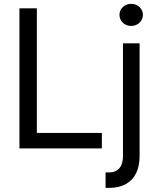

<svg xmlns="http://www.w3.org/2000/svg" viewBox="-20 -749 791 969"><path d="M78.1 -707H166V-78.1H494.1V0H78.1ZM684.6 -530.3V38.1Q684.6 87.9 667.5 124Q650.4 160.2 615.7 179.7Q581.1 199.2 530.3 199.2Q521.5 199.2 512.7 199.2V121.1Q521.5 121.1 529.3 121.1Q553.7 121.1 569.3 111.3Q585 101.6 592.8 83Q600.6 64.5 600.6 38.1V-530.3ZM583 -673.8Q583 -689.5 590.8 -702.1Q598.6 -714.8 612.3 -722.2Q626 -729.5 641.6 -729.5Q658.2 -729.5 671.9 -722.2Q685.5 -714.8 693.4 -702.1Q701.2 -689.5 701.2 -673.8Q701.2 -659.2 693.4 -646Q685.5 -632.8 671.9 -625.5Q658.2 -618.2 641.6 -618.2Q626 -618.2 612.3 -625.5Q598.6 -632.8 590.8 -646Q583 -659.2 583 -673.8Z"/></svg>

Font: Pretendard JP Variable
Style: Regular
Weight: 400
Designer: Base glyphs from Inter by Rasmus Andersson; Hangul glyphs from Noto Sans CJK(Source Han Sans) by Jang Soo-young and Kang
Foundry: Kil Hyung-jin
Version: Version 1.307;Glyphs 3.2 (3192)